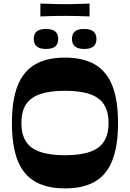

<svg xmlns="http://www.w3.org/2000/svg" viewBox="-20 -1031 719 1063"><path d="M339.7 12Q238.7 12 173.5 -26Q108.3 -64 77.1 -144.2Q46 -224.3 46 -350Q46 -476.7 77.5 -556.3Q109 -636 173.8 -674Q238.7 -712 339.7 -712Q440.8 -712 505.6 -674Q570.5 -636 602 -556.3Q633.5 -476.7 633.5 -350Q633.5 -224.3 602.3 -144.2Q571.2 -64 506.3 -26Q441.5 12 339.7 12ZM339.7 -171.6Q425.1 -171.6 478.3 -190.4Q531.4 -209.1 556.2 -248.5Q581 -287.9 581 -350Q581 -412.8 556.2 -451.8Q531.4 -490.9 478.3 -509.6Q425.1 -528.4 339.7 -528.4Q255 -528.4 201.5 -509.6Q148 -490.9 123.2 -451.8Q98.4 -412.8 98.4 -350Q98.4 -287.9 123.2 -248.5Q148 -209.1 201.5 -190.4Q255 -171.6 339.7 -171.6ZM234.6 -759.9Q166.8 -759.9 166.8 -815.6Q166.8 -843.4 183.3 -857Q199.8 -870.7 234.6 -870.7Q268 -870.7 285.2 -856.9Q302.4 -843 302.4 -815.3Q302.4 -787.6 285.9 -773.8Q269.3 -759.9 234.6 -759.9ZM446.2 -759.9Q378.4 -759.9 378.4 -815.6Q378.4 -843.4 394.9 -857Q411.4 -870.7 446.2 -870.7Q479.6 -870.7 496.8 -856.9Q514 -843 514 -815.3Q514 -787.6 497.5 -773.8Q480.9 -759.9 446.2 -759.9ZM203.6 -940V-1011.2Q245.7 -1010.2 268.2 -1009.3Q290.7 -1008.5 306 -1008.3Q321.4 -1008.2 339.4 -1008.2Q358.4 -1008.2 373.4 -1008.3Q388.4 -1008.5 411.4 -1009.3Q434.5 -1010.2 475.9 -1011.2V-940Q434.5 -941.7 411.4 -942.2Q388.4 -942.7 373.2 -942.9Q358.1 -943 339.1 -943Q321 -943 305.9 -942.9Q290.7 -942.7 268.2 -942.2Q245.7 -941.7 203.6 -940Z"/></svg>

Font: Ojuju ExtraLight
Style: Regular
Weight: 200
Designer: Chisaokwu Joboson, Mirko Velimirovic
Foundry: Udi Foundry
Version: Version 1.000